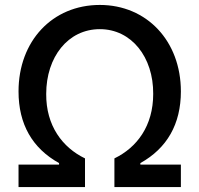

<svg xmlns="http://www.w3.org/2000/svg" viewBox="-20 -757 807 777"><path d="M55 0H324V-116C233 -160 166 -248 167 -377C167 -526 255 -639 384 -639C512 -639 601 -526 600 -377C600 -247 534 -160 443 -116V0H712V-91H548V-97C656 -157 712 -255 712 -387C712 -591 574 -737 384 -737C192 -737 55 -591 55 -387C55 -254 111 -157 219 -97V-91H55Z"/></svg>

Font: Wafeq Medium
Style: Regular
Weight: 500
Designer: Rasmus Andersson & Azza Alameddine
Foundry: Google & TypeTogether
Version: Version 3.000;January 28, 2025;FontCreator 15.0.0.3014 64-bi